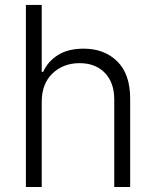

<svg xmlns="http://www.w3.org/2000/svg" viewBox="-20 -747 623 767"><path d="M146.7 -340.9V0H83.5V-727.3H146.7V-459.9H152.3Q171.5 -502.1 211.8 -527.3Q252.1 -552.6 313.9 -552.6Q397 -552.6 448.5 -501.8Q500 -451 500 -353.3V0H436.4V-349.4Q436.4 -416.9 399 -455.8Q361.5 -494.7 297.9 -494.7Q232.6 -494.7 189.6 -453.5Q146.7 -412.3 146.7 -340.9Z"/></svg>

Font: Inter Zeller Light
Style: Regular
Weight: 300
Designer: Rasmus Andersson; Joe Bland
Foundry: zeller
Version: Version 3.015;git-dec3a8cb1